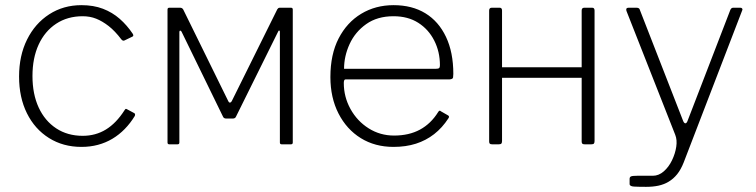

<svg xmlns="http://www.w3.org/2000/svg" viewBox="-20 -560 2932 745"><path d="M296 -540Q343 -540 379.5 -526Q416 -512 444.5 -487Q473 -462 495 -429Q500 -421 494 -418L463 -403Q457 -400 451 -407Q426 -440 401.5 -459Q377 -478 353 -487.5Q329 -497 301 -497Q242 -497 198 -468Q154 -439 130 -387Q106 -335 106 -265Q106 -195 130 -143Q154 -91 198 -62Q242 -33 301 -33Q351 -33 391 -57.5Q431 -82 463 -132Q466 -137 468 -137.5Q470 -138 473 -136L501 -121Q506 -118 503 -110Q486 -82 464 -59.5Q442 -37 416 -21.5Q390 -6 360 2Q330 10 296 10Q225 10 170 -24.5Q115 -59 84.5 -120.5Q54 -182 54 -263Q54 -344 85 -406.5Q116 -469 171 -504.5Q226 -540 296 -540Z M637 0Q630 0 630 -7V-523Q630 -530 637 -530H679Q687 -530 691 -523L866 -167Q868 -162 872 -162Q876 -162 879 -167L1056 -524Q1058 -527 1060 -528.5Q1062 -530 1066 -530H1109Q1116 -530 1116 -523V-7Q1116 0 1109 0H1073Q1066 0 1066 -7V-437Q1066 -441 1063.5 -441.5Q1061 -442 1059 -437L896 -108Q893 -100 883 -100H858Q848 -100 845 -108L685 -436Q683 -441 679.5 -441Q676 -441 676 -436V-7Q676 0 669 0Z M1314 -238Q1314 -184 1340 -137Q1366 -90 1410.5 -62Q1455 -34 1509 -34Q1567 -34 1609.5 -57Q1652 -80 1680 -125Q1683 -130 1685.5 -130.5Q1688 -131 1691 -128L1719 -112Q1725 -108 1720 -101Q1696 -64 1664.5 -39.5Q1633 -15 1594 -2.5Q1555 10 1507 10Q1435 10 1380 -24Q1325 -58 1293.5 -119.5Q1262 -181 1262 -261Q1262 -349 1294 -411Q1326 -473 1381.5 -506.5Q1437 -540 1507 -540Q1579 -540 1630.5 -508.5Q1682 -477 1710.5 -417Q1739 -357 1739 -273Q1739 -266 1738 -259.5Q1737 -253 1725 -252H1321Q1317 -252 1315.5 -248Q1314 -244 1314 -238ZM1670 -293Q1681 -293 1684 -296Q1687 -299 1687 -307Q1687 -359 1665 -402.5Q1643 -446 1603 -471.5Q1563 -497 1507 -497Q1444 -497 1401 -466.5Q1358 -436 1336.5 -389Q1315 -342 1315 -293Z M1928 -519V-13Q1928 -6 1925.5 -3Q1923 0 1915 0H1890Q1883 0 1880.5 -2.5Q1878 -5 1878 -11V-519Q1878 -530 1888 -530H1919Q1928 -530 1928 -519ZM2287 -519V-13Q2287 -6 2284.5 -3Q2282 0 2274 0H2249Q2242 0 2239.5 -2.5Q2237 -5 2237 -11V-519Q2237 -530 2247 -530H2278Q2287 -530 2287 -519ZM1909 -258Q1902 -258 1902 -265V-292Q1902 -299 1909 -299H2263Q2270 -299 2270 -292V-265Q2270 -258 2263 -258Z M2487 165Q2458 165 2440.5 164Q2423 163 2423 154V134Q2423 127 2428.5 124.5Q2434 122 2452 122H2513Q2536 122 2555.5 105Q2575 88 2587.5 62Q2600 36 2604 9.5Q2608 -17 2600 -37L2411 -517Q2409 -522 2410.5 -526Q2412 -530 2420 -530H2450Q2455 -530 2458.5 -528Q2462 -526 2463 -521L2631 -90Q2635 -81 2640 -81.5Q2645 -82 2649 -94L2814 -522Q2816 -526 2818.5 -528Q2821 -530 2825 -530H2853Q2858 -530 2860 -526.5Q2862 -523 2860 -520L2633 70Q2622 98 2607.5 116Q2593 134 2574.5 145Q2556 156 2534.5 160.5Q2513 165 2487 165Z"/></svg>

Font: Libre Franklin ExtraLight
Style: Regular
Weight: 250
Designer: Pablo Impallari, Rodrigo Fuenzalida, Nhung Nguyen
Foundry: Impallari Type
Version: Version 3.000